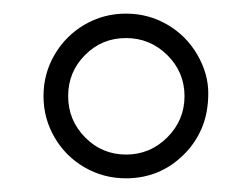

<svg xmlns="http://www.w3.org/2000/svg" viewBox="-20 -749 370 282"><path d="M250.5 -522.5Q215.3 -487.1 165 -487.1Q132.1 -487.1 104.2 -503.2Q76.4 -519.3 60.2 -547.1Q43.9 -575 43.9 -607.9Q43.9 -640.9 60.2 -668.7Q76.4 -696.5 104.2 -712.8Q132.1 -729 165 -729Q198 -729 225.8 -712.8Q253.7 -696.5 269.8 -668.7Q285.9 -640.9 285.9 -612.1Q285.9 -583.3 276.4 -560.9Q266.8 -538.6 250.5 -522.5ZM104.9 -668.2Q80.1 -643.3 80.1 -607.9Q80.1 -572.5 105 -547.2Q129.9 -522 165.2 -522Q200.4 -522 225.7 -547.2Q251 -572.5 251 -607.8Q251 -643.1 225.7 -668.1Q200.4 -693.1 165 -693.1Q129.6 -693.1 104.9 -668.2Z"/></svg>

Font: Linden Hill
Style: Regular
Weight: 400
Version: Version 1.202